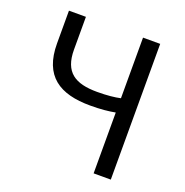

<svg xmlns="http://www.w3.org/2000/svg" viewBox="-120 -764 838 872"><g transform="rotate(20 299.0 -328.0)"><path d="M425 0H508V-656H425V-363C398 -357 362 -353 313 -353C207 -353 149 -388 149 -498V-656H67V-498C67 -340 157 -284 305 -284C357 -284 393 -288 425 -294Z"/></g></svg>

Font: Giro Sans Regular
Style: Regular
Weight: 400
Designer: Paul D. Hunt
Foundry: Adobe Systems Incorporated
Version: Version 1.000;PS 1.0;hotconv 1.0.88;makeotf.lib2.5.647800